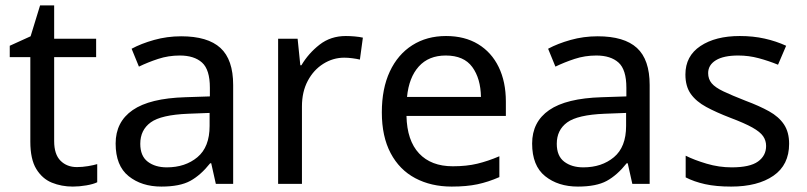

<svg xmlns="http://www.w3.org/2000/svg" viewBox="-20 -679 2979 709"><path d="M264 -62Q284 -62 305 -65.5Q326 -69 339 -73V-6Q325 1 299 5.5Q273 10 249 10Q207 10 171.5 -4.5Q136 -19 114 -55Q92 -91 92 -156V-468H16V-510L93 -545L128 -659H180V-536H335V-468H180V-158Q180 -109 203.5 -85.5Q227 -62 264 -62Z M649 -545Q747 -545 794 -502Q841 -459 841 -365V0H777L760 -76H756Q721 -32 682.5 -11Q644 10 576 10Q503 10 455 -28.5Q407 -67 407 -149Q407 -229 470 -272.5Q533 -316 664 -320L755 -323V-355Q755 -422 726 -448Q697 -474 644 -474Q602 -474 564 -461.5Q526 -449 493 -433L466 -499Q501 -518 549 -531.5Q597 -545 649 -545ZM675 -259Q575 -255 536.5 -227Q498 -199 498 -148Q498 -103 525.5 -82Q553 -61 596 -61Q664 -61 709 -98.5Q754 -136 754 -214V-262Z M1257 -546Q1272 -546 1289.5 -544.5Q1307 -543 1320 -540L1309 -459Q1296 -462 1280.5 -464Q1265 -466 1251 -466Q1210 -466 1174 -443.5Q1138 -421 1116.5 -380.5Q1095 -340 1095 -286V0H1007V-536H1079L1089 -438H1093Q1119 -482 1160 -514Q1201 -546 1257 -546Z M1627 -546Q1696 -546 1745.5 -516Q1795 -486 1821.5 -431.5Q1848 -377 1848 -304V-251H1481Q1483 -160 1527.5 -112.5Q1572 -65 1652 -65Q1703 -65 1742.5 -74.5Q1782 -84 1824 -102V-25Q1783 -7 1743 1.5Q1703 10 1648 10Q1572 10 1513.5 -21Q1455 -52 1422.5 -113.5Q1390 -175 1390 -264Q1390 -352 1419.5 -415Q1449 -478 1502.5 -512Q1556 -546 1627 -546ZM1626 -474Q1563 -474 1526.5 -433.5Q1490 -393 1483 -321H1756Q1755 -389 1724 -431.5Q1693 -474 1626 -474Z M2187 -545Q2285 -545 2332 -502Q2379 -459 2379 -365V0H2315L2298 -76H2294Q2259 -32 2220.5 -11Q2182 10 2114 10Q2041 10 1993 -28.5Q1945 -67 1945 -149Q1945 -229 2008 -272.5Q2071 -316 2202 -320L2293 -323V-355Q2293 -422 2264 -448Q2235 -474 2182 -474Q2140 -474 2102 -461.5Q2064 -449 2031 -433L2004 -499Q2039 -518 2087 -531.5Q2135 -545 2187 -545ZM2213 -259Q2113 -255 2074.5 -227Q2036 -199 2036 -148Q2036 -103 2063.5 -82Q2091 -61 2134 -61Q2202 -61 2247 -98.5Q2292 -136 2292 -214V-262Z M2894 -148Q2894 -70 2836 -30Q2778 10 2680 10Q2624 10 2583.5 1Q2543 -8 2512 -24V-104Q2544 -88 2589.5 -74.5Q2635 -61 2682 -61Q2749 -61 2779 -82.5Q2809 -104 2809 -140Q2809 -160 2798 -176Q2787 -192 2758.5 -208Q2730 -224 2677 -244Q2625 -264 2588 -284Q2551 -304 2531 -332Q2511 -360 2511 -404Q2511 -472 2566.5 -509Q2622 -546 2712 -546Q2761 -546 2803.5 -536.5Q2846 -527 2883 -510L2853 -440Q2819 -454 2782 -464Q2745 -474 2706 -474Q2652 -474 2623.5 -456.5Q2595 -439 2595 -409Q2595 -387 2608 -371.5Q2621 -356 2651.5 -341.5Q2682 -327 2733 -307Q2784 -288 2820 -268Q2856 -248 2875 -219.5Q2894 -191 2894 -148Z"/></svg>

Font: Noto Sans New Tai Lue
Style: Regular
Weight: 400
Designer: Monotype Design Team
Foundry: Monotype Imaging Inc.
Version: Version 2.003